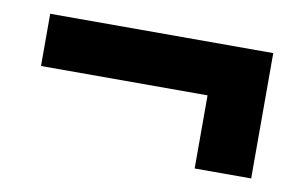

<svg xmlns="http://www.w3.org/2000/svg" viewBox="-43 -527 673 428"><g transform="rotate(10 293.0 -313.0)"><path d="M40.5 -336.4V-454.6H545.4V-170.9H417.5V-336.4Z"/></g></svg>

Font: Caskaydia Cove
Style: Bold
Weight: 700
Monospace: yes
Designer: Aaron Bell
Foundry: Saja Typeworks
Version: Version 4.300; ttfautohint (v1.8.3)